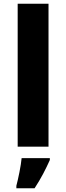

<svg xmlns="http://www.w3.org/2000/svg" viewBox="-20 -780 351 1021"><path d="M238 0H74V-760H238ZM245 61H95Q92 92 83.5 135Q75 178 67 208V221H164Q190 181 209.5 144Q229 107 245 71Z"/></svg>

Font: Noto Sans UI Extra
Style: Regular
Weight: 800
Designer: Monotype Design Team
Foundry: Monotype Imaging Inc.
Version: Version 1.901